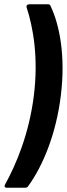

<svg xmlns="http://www.w3.org/2000/svg" viewBox="-20 -780 312 896"><path d="M204 -760H116C107 -760 102 -754 104 -746C135 -652 160 -510 138 -334C116 -157 56 -13 3 82C-1 90 2 96 11 96H98C104 96 109 94 112 88C180 -6 242 -154 264 -335C286 -514 260 -659 216 -752C214 -758 210 -760 204 -760Z"/></svg>

Font: Barlow Condensed SemiBold
Style: Italic
Weight: 600
Width: 3
Italic angle: -7°
Designer: Jeremy Tribby
Foundry: Tribby Type
Version: Version 1.422;hotconv 1.0.109;makeotfexe 2.5.65596